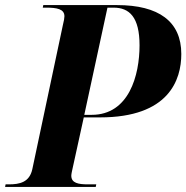

<svg xmlns="http://www.w3.org/2000/svg" viewBox="-48 -734 732 754"><path d="M-28 0H328L330 -10H297C260 -10 232 -15 232 -44C232 -51 235 -63 238 -77L281 -273H345C615 -273 664 -420 664 -522C664 -650 575 -714 412 -714H122L120 -704H133C175 -704 205 -699 205 -670C205 -663 203 -652 199 -636L79 -70C68 -18 29 -10 -13 -10H-26ZM312 -283H283L374 -704H398C460 -704 500 -667 500 -556C500 -439 459 -283 312 -283Z"/></svg>

Font: Noto Serif Display
Style: Bold Italic
Weight: 700
Italic angle: -12°
Designer: Monotype Design Team
Foundry: Monotype Imaging Inc.
Version: Version 2.009